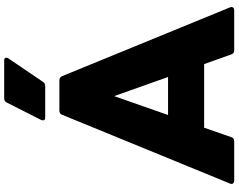

<svg xmlns="http://www.w3.org/2000/svg" viewBox="-128 -940 1111 894"><g transform="rotate(-90 427.0 -493.5)"><path d="M19 22 339 -759Q343 -772 359 -772H499Q513 -772 519 -759L839 22L841 29Q841 35 837 38.5Q833 42 826 42H640Q624 42 620 28L575 -98H279L235 28Q231 42 215 42H33Q23 42 19 36Q15 30 19 22ZM426 -517 338 -266H515ZM313 -849 315 -857 396 -1017Q402 -1029 415 -1029H592Q605 -1029 605 -1020Q605 -1016 602 -1010L492 -848Q485 -838 473 -838H326Q313 -838 313 -849Z"/></g></svg>

Font: LINE Seed JP_TTF ExtraBold
Style: Regular
Weight: 800
Designer: LY Corporation & Fontrix & Fontworks
Version: Version 1.015